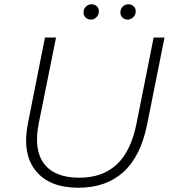

<svg xmlns="http://www.w3.org/2000/svg" viewBox="-20 -876 808 901"><path d="M348 5Q211 5 147 -75.5Q83 -156 111 -297L191 -700H243L162 -298Q137 -173 187 -107.5Q237 -42 352 -42Q461 -42 528 -104.5Q595 -167 621 -298L701 -700H752L671 -295Q641 -143 559.5 -69Q478 5 348 5ZM579 -784Q565 -784 555 -793.5Q545 -803 545 -817Q545 -834 556 -845Q567 -856 582 -856Q596 -856 606.5 -847Q617 -838 617 -823Q617 -807 605.5 -795.5Q594 -784 579 -784ZM406 -784Q392 -784 382 -793.5Q372 -803 372 -817Q372 -834 383 -845Q394 -856 410 -856Q424 -856 434 -847Q444 -838 444 -823Q444 -807 433 -795.5Q422 -784 406 -784Z"/></svg>

Font: Montserrat Light
Style: Italic
Weight: 300
Italic angle: -11.3°
Designer: Julieta Ulanovsky
Foundry: Julieta Ulanovsky
Version: Version 9.000; ttfautohint (v1.8.4.7-5d5b)